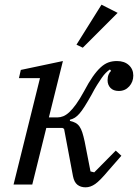

<svg xmlns="http://www.w3.org/2000/svg" viewBox="-20 -789 590 821"><path d="M346 12Q325 12 311 1Q297 -10 292 -36L254 -238L247 -242H178L118 0H38L151 -455H61L69 -490L249 -528L189 -287H226Q238 -287 250.5 -292Q263 -297 276.5 -309.5Q290 -322 305.5 -343.5Q321 -365 339 -398Q359 -436 376.5 -461Q394 -486 410.5 -501Q427 -516 443.5 -522Q460 -528 480 -528Q512 -528 531 -510.5Q550 -493 550 -466Q550 -439 532.5 -419.5Q515 -400 488 -400Q465 -400 452.5 -413Q440 -426 440 -446Q440 -460 444.5 -470.5Q449 -481 455 -486L450 -492Q441 -486 432.5 -477.5Q424 -469 415 -456Q406 -443 395 -425.5Q384 -408 371 -383Q354 -353 342 -334Q330 -315 320 -303.5Q310 -292 300.5 -286Q291 -280 279 -277V-272Q293 -269 303 -263.5Q313 -258 320 -248Q327 -238 332 -222.5Q337 -207 342 -184L367 -56L383 -52L475 -145L499 -123L443 -59Q408 -17 387.5 -2.5Q367 12 346 12ZM307 -598 414 -769 483 -734 334 -585Z"/></svg>

Font: IBM Plex Serif
Style: Italic
Weight: 400
Italic angle: -14°
Designer: Mike Abbink, Paul van der Laan, Pieter van Rosmalen
Foundry: Bold Monday
Version: Version 3.001